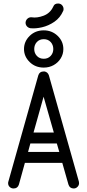

<svg xmlns="http://www.w3.org/2000/svg" viewBox="-20 -1068 495 1088"><path d="M427 -39Q428 -35 428 -30Q428 -18 419 -9Q410 0 398 0Q375 0 368 -22L333 -145H121L87 -22Q80 0 57 0Q44 0 35 -8.5Q26 -17 26 -30Q26 -36 28 -41L197 -641Q204 -663 227 -663Q229 -663 231 -663Q232 -663 233 -663Q251 -659 257 -641ZM170 -317H285L227 -520ZM139 -207H316L302 -255H152ZM228 -685Q180 -685 148 -716.5Q116 -748 116 -790Q116 -833 148 -864.5Q180 -896 228 -896Q274 -896 306.5 -865Q339 -834 339 -790Q339 -761 324 -737Q309 -713 284 -699Q259 -685 228 -685ZM228 -735Q252 -735 267 -751Q282 -767 282 -790Q282 -814 267 -830Q252 -846 228 -846Q204 -846 189 -830Q174 -814 174 -790Q174 -767 189 -751Q204 -735 228 -735ZM281 -1029Q289 -1050 312 -1048Q325 -1047 333 -1037Q341 -1027 340 -1014Q340 -1010 338 -1006Q321 -967 288 -944.5Q255 -922 218.5 -913.5Q182 -905 153 -908Q140 -910 132 -919.5Q124 -929 125 -942Q127 -955 136.5 -963Q146 -971 159 -970Q190 -965 227 -979Q264 -993 281 -1029Z"/></svg>

Font: Libertine Sup Medium
Style: Regular
Weight: 500
Designer: Bastien Sozeau
Foundry: NBR — Bastien Sozeau
Version: Version 2.003; ttfautohint (v1.8.4.7-5d5b);gftools[0.9.33]